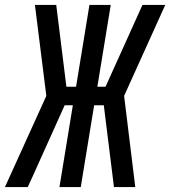

<svg xmlns="http://www.w3.org/2000/svg" viewBox="-39 -755 687 775"><path d="M-19 0 148 -368 102 -735H188L229 -405H268L322 -735H408L354 -405H387L536 -735H628L462 -368L507 0H421L380 -330H341L287 0H201L255 -330H222L91 -39L73 0Z"/></svg>

Font: Iosevka Md Ex Obl
Style: Regular
Weight: 500
Width: 7
Italic angle: -9°
Monospace: yes
Designer: Belleve Invis
Foundry: Belleve Invis
Version: Version 32.5.0; ttfautohint (v1.8.4)